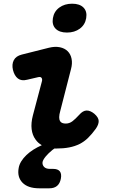

<svg xmlns="http://www.w3.org/2000/svg" viewBox="-20 -793 640 1038"><path d="M127 -362Q96 -354 77 -368.5Q58 -383 50 -415Q43 -445 54.5 -467.5Q66 -490 98 -498L245 -535Q278 -543 304 -537.5Q330 -532 346 -516Q362 -500 367 -475Q372 -450 364 -420L306 -194Q300 -173 300 -159.5Q300 -146 304.5 -138.5Q309 -131 317 -128Q325 -125 335 -125Q355 -125 371 -137Q387 -149 408 -172Q428 -195 448 -195.5Q468 -196 490 -178Q513 -158 513.5 -139Q514 -120 498 -97Q477 -68 456 -47.5Q435 -27 410 -14.5Q385 -2 354 4Q323 10 284 10H274L263 18Q241 36 227 53Q213 70 210 83Q208 98 218 109Q228 120 250 120H267Q293 120 303.5 133.5Q314 147 309 173Q304 199 288.5 212Q273 225 247 225H192Q131 225 101.5 194.5Q72 164 81 115Q87 80 123 45Q156 14 206 -8Q185 -20 172 -39Q155 -62 151 -95Q147 -128 158 -170L206 -351Q210 -364 205 -371.5Q200 -379 187 -376ZM342 -617Q301 -617 280.5 -638Q260 -659 266 -695Q272 -731 300.5 -752Q329 -773 370 -773Q411 -773 431.5 -752Q452 -731 446 -695Q440 -659 411.5 -638Q383 -617 342 -617Z"/></svg>

Font: Maple Mono ExtraBold
Style: Italic
Weight: 800
Italic angle: -10°
Monospace: yes
Designer: subframe7536
Version: Version 7.200